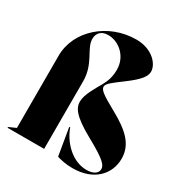

<svg xmlns="http://www.w3.org/2000/svg" viewBox="-182 -908 999 1055"><g transform="rotate(30 318.0 -380.0)"><path d="M427 14C564 14 636 -69 636 -166C636 -253 578 -310 467 -371C372 -423 352 -440 352 -460C352 -479 379 -499 441 -545C512 -598 537 -630 537 -661C537 -709 480 -774 380 -774C202 -774 53 -643 53 -483V-25L8 -5V0H240V-429C240 -541 167 -594 167 -656C167 -695 192 -718 233 -718C304 -718 369 -658 369 -577C369 -534 359 -502 340 -468C318 -429 280 -369 280 -324C280 -284 304 -244 426 -177C548 -110 568 -86 568 -60C568 -37 546 -16 499 -16C406 -16 332 -97 305 -174H299L328 -1C348 5 383 14 427 14Z"/></g></svg>

Font: Nyght Serif Dark
Style: Regular
Weight: 800
Designer: Maksym Kobuzan
Version: Version 0.410;Glyphs 3.1.2 (3151)